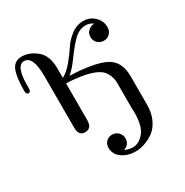

<svg xmlns="http://www.w3.org/2000/svg" viewBox="-152 -565 859 893"><g transform="rotate(-30 277.5 -118.0)"><path d="M15.1 -297.9Q15.1 -372.1 30 -407Q44.9 -441.9 85 -441.9Q125 -441.9 163.1 -410.9Q201.2 -379.9 201.2 -311V-259.8Q229 -274.9 256.1 -307.4Q283.2 -339.8 301.5 -368.4Q319.8 -397 349.4 -419.4Q378.9 -441.9 415 -441.9Q450.2 -441.9 474.6 -418Q499 -394 499 -360.8Q499 -339.8 485.6 -326.9Q472.2 -314 453.1 -314Q434.1 -314 420.7 -326.9Q407.2 -339.8 407.2 -359.9Q407.2 -367.7 409.7 -376.2Q412.1 -384.8 423.1 -394.3Q434.1 -403.8 452.1 -405.8V-407.2Q433.1 -419.4 414.1 -418.9Q379.9 -418.9 351.6 -391.4Q323.2 -363.8 291 -318.8Q258.8 -273.9 232.9 -252.9Q362.8 -248 420.4 -219Q478 -189.9 478 -109.9V43Q478 88.9 461.4 123Q444.8 157.2 419.4 174.1Q394 190.9 370.1 198.5Q346.2 206.1 324.2 206.1Q282.2 206.1 252.2 184.6Q222.2 163.1 222.2 128.9Q222.2 107.9 235.1 95.5Q248 83 267.1 83Q286.1 83 299.6 96.4Q313 109.9 313 128.9Q313 161.1 279.8 172.9Q301.8 182.6 321.8 183.1Q355 183.1 382.1 151.1Q409.2 119.1 409.2 44.9Q409.2 42 408.7 35.9Q408.2 29.8 408.2 26.9V-106.9Q408.2 -127 405.5 -138.9Q402.8 -150.9 392.3 -169.9Q381.8 -189 353.5 -202.4Q325.2 -215.8 279.8 -223.1Q233.9 -230 201.2 -230V-33.2Q201.2 10.7 166 11Q130.9 11.2 130.9 -32.2V-312Q130.9 -418 83 -418Q40 -418 40 -311V-300.8Q40 -284.7 35.2 -280.8Q32.2 -277.8 27.8 -277.8Q15.1 -277.8 15.1 -297.9Z"/></g></svg>

Font: CMU Serif Upright Italic
Style: UprightItalic
Weight: 500
Version: Version 0.7.0